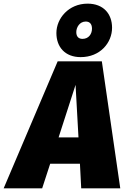

<svg xmlns="http://www.w3.org/2000/svg" viewBox="-83 -1032 692 1052"><path d="M359 -719C466 -719 531 -798 531 -880C531 -956 484 -1012 397 -1012C293 -1012 226 -931 226 -851C226 -775 273 -719 359 -719ZM387 -914C408 -914 421 -901 421 -875C421 -846 403 -819 369 -819C349 -819 335 -830 335 -856C335 -882 353 -914 387 -914ZM362 0H576L475 -696H233L-63 0H148L192 -135H355ZM238 -279 331 -567 347 -279Z"/></svg>

Font: Fira Sans Heavy
Style: Italic
Weight: 900
Italic angle: -8°
Designer: bBox Type GmbH & Carrois Corporate GbR & Edenspiekermann AG
Foundry: bBox Type GmbH & Carrois Corporate GbR & Edenspiekermann AG
Version: Version 4.301;PS 004.301;hotconv 1.0.88;makeotf.lib2.5.64775